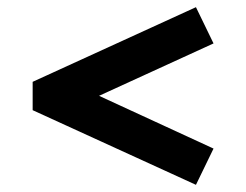

<svg xmlns="http://www.w3.org/2000/svg" viewBox="-20 -603 686 535"><path d="M71 -375V-296L526 -88L575 -189L256 -336L575 -482L526 -583Z"/></svg>

Font: LT Wave Bold
Style: Regular
Weight: 700
Designer: Daniel Lyons
Version: Version 2.5 (Glyphs App)